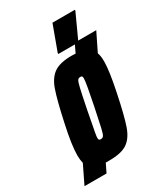

<svg xmlns="http://www.w3.org/2000/svg" viewBox="-228 -783 799 921"><g transform="rotate(-30 171.5 -323.0)"><path d="M334 -465Q341 -447 341 -416Q341 -365 318 -255Q294 -139 276 -88Q258 -37 225 -14.5Q192 8 125 8H105L82 55H-40L9 -46Q4 -66 4 -89Q4 -146 28 -255Q53 -371 71 -422Q89 -473 122 -495.5Q155 -518 220 -518Q234 -518 241 -517L260 -557H168V-562L219 -701H343V-696L283 -565H383ZM216 -394Q216 -404 213.5 -406.5Q211 -409 204 -409Q194 -409 189 -401.5Q184 -394 177 -364.5Q170 -335 154 -255L143 -197Q129 -127 129 -116Q129 -106 132 -103.5Q135 -101 141 -101Q151 -101 156.5 -108.5Q162 -116 169 -146.5Q176 -177 192 -255Q203 -309 209.5 -345.5Q216 -382 216 -394Z"/></g></svg>

Font: Saira Ultra Condensed Black
Style: Italic
Weight: 900
Width: 1
Italic angle: -12°
Designer: Hector Gatti with collaboration of the Omnibus-Type team
Foundry: Omnibus-Type
Version: Version 1.001; ttfautohint (v1.8)